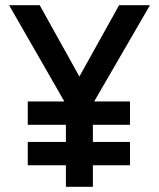

<svg xmlns="http://www.w3.org/2000/svg" viewBox="-20 -720 613 740"><path d="M343 -329H481V-239H338V-173H481V-83H338V0H234V-83H87V-173H234V-239H87V-329H228L15 -700H133L286 -425L439 -700H558Z"/></svg>

Font: Overpass Light
Style: Bold
Weight: 600
Designer: Delve Withrington, Thomas Jockin
Foundry: Delve Fonts
Version: Version 3.000;DELV;Overpass